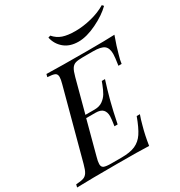

<svg xmlns="http://www.w3.org/2000/svg" viewBox="-241 -1051 1124 1196"><g transform="rotate(-30 320.5 -453.5)"><path d="M642 -708Q616 -636 604 -590Q593 -554 590 -528H567Q576 -586 576 -608Q576 -651 554 -668Q532 -685 475 -685H402Q366 -685 348.5 -679.5Q331 -674 320 -657Q309 -640 299 -602L236 -366H302Q337 -366 360 -382.5Q383 -399 396 -421Q409 -443 422 -477Q425 -487 430 -498H453Q432 -432 418 -379L412 -356Q398 -303 380 -214H357L360 -234Q361 -241 363 -256Q365 -271 365 -282Q365 -312 349.5 -329Q334 -346 296 -346H230L166 -106Q157 -75 157 -57Q157 -36 172 -29.5Q187 -23 225 -23H298Q360 -23 397 -39.5Q434 -56 458.5 -92.5Q483 -129 509 -200H532Q521 -171 510 -128Q494 -72 483 0Q415 -3 254 -3Q62 -3 -35 0L-30 -20Q6 -22 23.5 -28Q41 -34 52 -51Q63 -68 73 -106L206 -602Q215 -634 215 -651Q215 -672 200.5 -679Q186 -686 148 -688L153 -708Q251 -705 443 -705Q583 -705 642 -708ZM666 -907 676 -896Q633 -853 560 -817.5Q487 -782 428 -782Q366 -782 327 -814.5Q288 -847 277 -898L293 -903Q319 -873 354 -861Q389 -849 445 -849Q499 -849 559.5 -864Q620 -879 666 -907Z"/></g></svg>

Font: Playfair Display
Style: Italic
Weight: 400
Italic angle: -14°
Designer: Claus Eggers Sørensen
Foundry: Claus Eggers Sørensen
Version: Version 1.200; ttfautohint (v1.6)